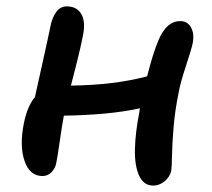

<svg xmlns="http://www.w3.org/2000/svg" viewBox="-20 -559 661 599"><path d="M112.8 -9.8Q72.8 -9.8 56.6 -56.6Q40.5 -103.5 54.2 -172.9Q64.9 -227.5 88.9 -255.9Q97.2 -293.5 114 -369.1Q130.9 -444.8 137.2 -476.1Q142.6 -504.4 155.5 -521.7Q168.5 -539.1 188 -539.1Q219.7 -539.1 233.6 -515.4Q247.6 -491.7 238.8 -448.2Q229.5 -399.4 201.2 -292Q335.9 -293.5 439 -320.8Q458 -396 475.1 -435.1Q500 -493.2 542 -493.2Q565.4 -493.2 576.2 -472.9Q586.9 -452.6 581.1 -423.8Q577.6 -406.2 560.1 -353.3Q542.5 -300.3 537.1 -269Q525.9 -213.9 521.5 -161.9Q517.1 -109.9 516.6 -73.7Q516.1 -37.6 514.2 -25.9Q509.8 -6.8 493.4 6.6Q477.1 20 458 20Q428.2 20 414.1 -11Q399.9 -42 400.9 -92.8Q401.9 -143.6 415 -210.9Q415 -215.3 417 -221.2Q321.3 -200.2 179.2 -198.2Q173.3 -166 166 -115.5Q158.7 -64.9 155.8 -51.8Q152.8 -33.7 140.6 -21.7Q128.4 -9.8 112.8 -9.8Z"/></svg>

Font: Shantell Sans Irregular
Style: Italic
Weight: 500
Italic angle: -11.31°
Designer: Stephen Nixon, Anya Danilova, Shantell Martin
Foundry: Arrow Type
Version: Version 1.006;[9816181b4]